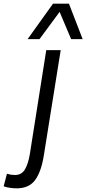

<svg xmlns="http://www.w3.org/2000/svg" viewBox="-138 -810 472 1050"><path d="M194 -536 102 38Q88 128 54.5 174Q21 220 -47 220Q-61 220 -81 217.5Q-101 215 -118 209L-100 140Q-87 144 -76.5 145.5Q-66 147 -56 147Q-20 147 -2 117Q16 87 25 34L115 -536ZM13 -596 152 -790H239L314 -596H251L188 -745L78 -596Z"/></svg>

Font: Georama
Style: Italic
Weight: 400
Italic angle: -9°
Designer: Jean-Baptiste Levee
Foundry: Production Type
Version: Version 1.000